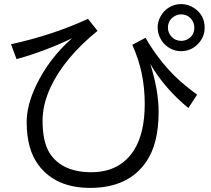

<svg xmlns="http://www.w3.org/2000/svg" viewBox="-20 -873 1039 945"><path d="M34.2 -655.3Q241.2 -700.7 413.1 -780.3L460 -721.2Q296.9 -588.4 229.5 -444.8Q189.5 -359.4 189.5 -278.8Q189.5 -174.3 224.6 -119.1Q285.2 -25.4 429.7 -25.4Q569.3 -25.4 638.7 -132.8Q692.4 -216.8 692.4 -361.8Q692.4 -519.5 630.9 -652.3L696.3 -687Q757.8 -580.1 839.8 -499Q888.7 -451.7 950.2 -407.2L907.2 -341.3Q790 -437.5 719.7 -558.1Q760.7 -428.2 760.7 -322.3Q760.7 -164.6 699.2 -76.2Q611.3 51.8 423.8 51.8Q253.9 51.8 169.9 -60.1Q111.3 -137.2 111.3 -272.5Q111.3 -354.5 157.2 -451.2Q221.7 -585.9 335 -685.1Q207 -622.6 61.5 -582ZM872.1 -853Q905.3 -853 935.5 -833.5Q987.3 -798.8 987.3 -736.8Q987.3 -689.9 953.1 -655.3Q918.9 -621.1 871.1 -621.1Q843.8 -621.1 819.3 -633.8Q792 -647.9 775.4 -673.3Q755.9 -703.1 755.9 -737.8Q755.9 -766.1 770.5 -792.7Q785.2 -819.3 809.6 -835Q837.9 -853 872.1 -853ZM871.1 -802.2Q853.5 -802.2 837.9 -792.5Q806.6 -773.4 806.6 -736.8Q806.6 -711.9 823.2 -693.4Q842.8 -671.9 872.1 -671.9Q887.7 -671.9 902.3 -679.2Q936.5 -697.8 936.5 -736.8Q936.5 -764.6 917 -784.2Q898.4 -802.2 871.1 -802.2Z"/></svg>

Font: UDEV Gothic 35
Style: Regular
Weight: 400
Version: v2.1.0; ttfautohint (v1.8.4.7-5d5b-dirty) -l 6 -r 45 -G 200 